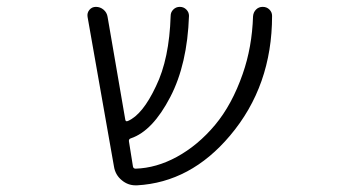

<svg xmlns="http://www.w3.org/2000/svg" viewBox="-20 -565 1040 562"><path d="M768.6 -537.1Q776.4 -529.3 776.4 -518.6Q776.4 -313.5 653.3 -168Q538.1 -31.2 380.9 -22.5Q378.9 -22.5 377 -22.5Q354.5 -22.5 336.9 -37.1Q317.4 -52.7 313.5 -78.1L236.3 -515.6Q234.4 -527.3 241.7 -536.1Q249 -544.9 260.7 -544.9Q273.4 -544.9 283.2 -536.6Q293 -528.3 294.9 -515.6L346.7 -214.8Q347.7 -208 354.5 -210.9Q397.5 -229.5 436.5 -312.5Q475.6 -392.6 479.5 -518.6Q479.5 -529.3 487.3 -537.1Q495.1 -544.9 506.3 -544.9Q517.6 -544.9 525.4 -537.1Q533.2 -529.3 533.2 -518.6Q528.3 -377 478.5 -281.2Q426.8 -181.6 363.3 -160.2Q356.4 -158.2 357.4 -151.4L369.1 -78.1Q370.1 -71.3 377 -71.3Q437.5 -73.2 497.1 -105.5Q559.6 -139.6 609.4 -199.2Q659.2 -258.8 690.4 -348.6Q717.8 -426.8 720.7 -517.6Q721.7 -529.3 729.5 -537.1Q737.3 -544.9 749 -544.9Q760.7 -544.9 768.6 -537.1Z"/></svg>

Font: Rounded-X Mgen+ 1m light
Style: Regular
Weight: 200
Designer: [Source Han Sans]
Ryoko NISHIZUKA  (kana & ideographs); Paul D. Hunt (Latin, Greek & Cyrillic); Wenlong ZHANG  (bopomofo
Version: Version 1.059.20150602